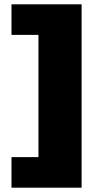

<svg xmlns="http://www.w3.org/2000/svg" viewBox="-20 -745 440 890"><path d="M358.3 -725V125H33.3V-16.7H158.3V-583.3H33.3V-725Z"/></svg>

Font: BoonTook
Style: Regular
Weight: 400
Designer: Sungsit Sawaiwan
Foundry: FontUni
Version: Version 3.0